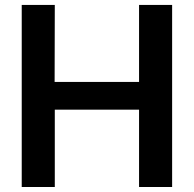

<svg xmlns="http://www.w3.org/2000/svg" viewBox="-20 -747 774 767"><path d="M198.9 0V-308.9H535.5V0H667.6V-727.3H535.5V-419.7H198.2L198.9 -727.3H66.8V0Z"/></svg>

Font: Riot Sans 2.0
Style: Bold
Weight: 600
Designer: Rasmus Andersson
Foundry: rsms
Version: Version 3.006;hotconv 1.0.109;makeotfexe 2.5.65596